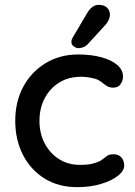

<svg xmlns="http://www.w3.org/2000/svg" viewBox="-20 -763 559 793"><path d="M303 -538Q357 -538 399 -526.5Q441 -515 464.5 -494.5Q488 -474 488 -447Q488 -430 478 -415.5Q468 -401 448 -401Q434 -401 424.5 -406Q415 -411 407 -418Q399 -425 387 -432Q376 -438 354.5 -442Q333 -446 316 -446Q263 -446 224.5 -422Q186 -398 164.5 -357Q143 -316 143 -264Q143 -212 164.5 -171Q186 -130 223.5 -106Q261 -82 311 -82Q341 -82 360 -86.5Q379 -91 393 -98Q408 -107 418.5 -116.5Q429 -126 448 -126Q470 -126 481.5 -112.5Q493 -99 493 -79Q493 -57 466.5 -36.5Q440 -16 396 -3Q352 10 299 10Q221 10 163.5 -26Q106 -62 74.5 -124Q43 -186 43 -264Q43 -343 76 -404.5Q109 -466 168 -502Q227 -538 303 -538ZM302 -564Q295 -564 284.5 -571.5Q274 -579 275 -592Q275 -600 281 -609L340 -709Q347 -722 359.5 -732.5Q372 -743 388 -743Q411 -743 423 -730.5Q435 -718 434 -699Q433 -690 429 -681Q425 -672 418 -663L342 -580Q333 -571 322.5 -567.5Q312 -564 302 -564Z"/></svg>

Font: Quicksand Light SemiBold
Style: Regular
Weight: 600
Version: Version 3.006